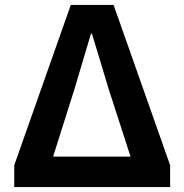

<svg xmlns="http://www.w3.org/2000/svg" viewBox="-20 -761 750 781"><path d="M38 0V-89L268 -741H442L672 -89V0ZM196 -124H511L422 -399L354 -624H350L283 -399Z"/></svg>

Font: Noto Sans SC
Style: Bold
Weight: 700
Designer: Ryoko NISHIZUKA  (kana, bopomofo & ideographs); Paul D. Hunt (Latin, Greek & Cyrillic); Sandoll Communications , Soo-you
Foundry: Adobe
Version: Version 2.004-H2;hotconv 1.0.118;makeotfexe 2.5.65603